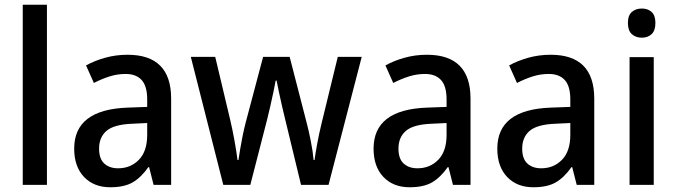

<svg xmlns="http://www.w3.org/2000/svg" viewBox="-20 -846 2854 810"><path d="M178 -66H76V-826H178Z M518 -615Q702 -615 702 -430V-66H628L609 -141H606Q575 -97 539.5 -76.5Q504 -56 445 -56Q376 -56 334.5 -99.5Q293 -143 293 -219Q293 -384 519 -392L601 -395V-426Q601 -483 577.5 -508.5Q554 -534 510 -534Q475 -534 442 -523.5Q409 -513 376 -496L343 -570Q379 -590 424 -602.5Q469 -615 518 -615ZM538 -324Q461 -321 429.5 -294Q398 -267 398 -219Q398 -176 420 -156Q442 -136 478 -136Q531 -136 566 -172Q601 -208 601 -277V-327Z M1183 -343Q1177 -366 1170 -397.5Q1163 -429 1156.5 -458.5Q1150 -488 1147 -506H1143Q1140 -488 1133.5 -458Q1127 -428 1120 -396.5Q1113 -365 1107 -342L1036 -66H922L785 -606H888L951 -341Q961 -299 969.5 -251.5Q978 -204 982 -171H986Q989 -191 993.5 -218.5Q998 -246 1004 -275Q1010 -304 1016 -327L1090 -606H1202L1274 -327Q1282 -297 1291 -252Q1300 -207 1303 -171H1307Q1310 -195 1318 -238.5Q1326 -282 1336 -323L1405 -606H1506L1366 -66H1250Z M1781 -615Q1965 -615 1965 -430V-66H1891L1872 -141H1869Q1838 -97 1802.5 -76.5Q1767 -56 1708 -56Q1639 -56 1597.5 -99.5Q1556 -143 1556 -219Q1556 -384 1782 -392L1864 -395V-426Q1864 -483 1840.5 -508.5Q1817 -534 1773 -534Q1738 -534 1705 -523.5Q1672 -513 1639 -496L1606 -570Q1642 -590 1687 -602.5Q1732 -615 1781 -615ZM1801 -324Q1724 -321 1692.5 -294Q1661 -267 1661 -219Q1661 -176 1683 -156Q1705 -136 1741 -136Q1794 -136 1829 -172Q1864 -208 1864 -277V-327Z M2303 -615Q2487 -615 2487 -430V-66H2413L2394 -141H2391Q2360 -97 2324.5 -76.5Q2289 -56 2230 -56Q2161 -56 2119.5 -99.5Q2078 -143 2078 -219Q2078 -384 2304 -392L2386 -395V-426Q2386 -483 2362.5 -508.5Q2339 -534 2295 -534Q2260 -534 2227 -523.5Q2194 -513 2161 -496L2128 -570Q2164 -590 2209 -602.5Q2254 -615 2303 -615ZM2323 -324Q2246 -321 2214.5 -294Q2183 -267 2183 -219Q2183 -176 2205 -156Q2227 -136 2263 -136Q2316 -136 2351 -172Q2386 -208 2386 -277V-327Z M2688 -810Q2713 -810 2729 -795.5Q2745 -781 2745 -749Q2745 -717 2729 -702Q2713 -687 2688 -687Q2662 -687 2645.5 -702Q2629 -717 2629 -749Q2629 -781 2645.5 -795.5Q2662 -810 2688 -810ZM2738 -605V-66H2636V-605Z"/></svg>

Font: Noto Sans Malayalam UI SemiCondensed Medium
Style: Regular
Weight: 500
Width: 4
Designer: Jelle Bosma - Monotype Design Team
Foundry: Monotype Imaging Inc.
Version: Version 2.104; ttfautohint (v1.8.4.7-5d5b)